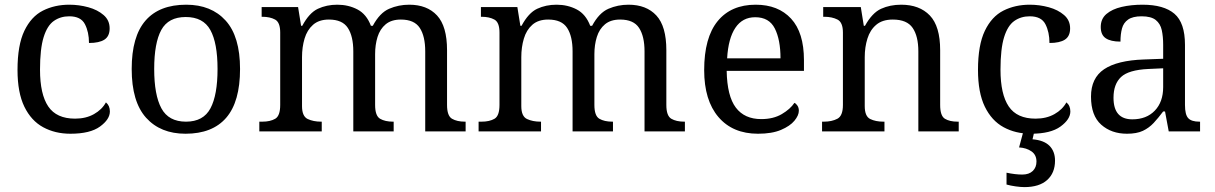

<svg xmlns="http://www.w3.org/2000/svg" viewBox="-20 -553 5112 808"><path d="M276.4 9.8Q211.9 9.8 161.6 -17.6Q111.3 -44.9 82.5 -104Q53.7 -163.1 53.7 -258.8Q53.7 -363.3 82.5 -423.3Q111.3 -483.4 160.6 -508.3Q210 -533.2 271.5 -533.2Q312.5 -533.2 351.6 -522.5Q390.6 -511.7 416 -489.7Q441.4 -467.8 441.4 -433.6Q441.4 -400.4 419.4 -386.2Q397.5 -372.1 354.5 -372.1Q354.5 -418 337.4 -451.2Q320.3 -484.4 271.5 -484.4Q234.4 -484.4 206.5 -464.8Q178.7 -445.3 163.6 -396.5Q148.4 -347.7 148.4 -259.8Q148.4 -156.2 183.1 -105Q217.8 -53.7 295.9 -53.7Q341.8 -53.7 375.5 -72.8Q409.2 -91.8 425.8 -122.1Q442.4 -108.4 442.4 -84Q442.4 -50.8 400.9 -20.5Q359.4 9.8 276.4 9.8Z M760.7 9.8Q655.3 9.8 594.7 -57.6Q534.2 -125 534.2 -262.7Q534.2 -399.4 592.3 -466.3Q650.4 -533.2 763.7 -533.2Q869.1 -533.2 929.7 -466.3Q990.2 -399.4 990.2 -262.7Q990.2 -125 932.1 -57.6Q874 9.8 760.7 9.8ZM762.7 -41Q835.9 -41 865.7 -97.2Q895.5 -153.3 895.5 -262.7Q895.5 -372.1 865.2 -426.8Q835 -481.4 761.7 -481.4Q688.5 -481.4 658.7 -426.8Q628.9 -372.1 628.9 -262.7Q628.9 -153.3 659.2 -97.2Q689.5 -41 762.7 -41Z M1071.3 0V-41H1084Q1117.2 -41 1138.2 -53.2Q1159.2 -65.4 1159.2 -111.3V-416Q1159.2 -459 1137.7 -470.7Q1116.2 -482.4 1084 -482.4H1081.1V-523.4H1234.4L1247.1 -444.3H1252Q1281.2 -499 1317.9 -516.1Q1354.5 -533.2 1399.4 -533.2Q1446.3 -533.2 1484.4 -513.2Q1522.5 -493.2 1541 -444.3H1548.8Q1578.1 -499 1617.7 -516.1Q1657.2 -533.2 1702.1 -533.2Q1777.3 -533.2 1819.3 -487.8Q1861.3 -442.4 1861.3 -341.8V-111.3Q1861.3 -65.4 1882.3 -53.2Q1903.3 -41 1936.5 -41H1939.5V0H1769.5V-336.9Q1769.5 -400.4 1746.6 -435.5Q1723.6 -470.7 1667 -470.7Q1627 -470.7 1603 -450.7Q1579.1 -430.7 1568.8 -397.5Q1558.6 -364.3 1558.6 -325.2V-111.3Q1558.6 -65.4 1579.6 -53.2Q1600.6 -41 1633.8 -41H1636.7V0H1466.8V-336.9Q1466.8 -400.4 1443.8 -435.5Q1420.9 -470.7 1364.3 -470.7Q1322.3 -470.7 1297.4 -448.7Q1272.5 -426.8 1261.7 -390.6Q1251 -354.5 1251 -312.5V-106.4Q1251 -63.5 1274.9 -52.2Q1298.8 -41 1331.1 -41H1334V0Z M1994.1 0V-41H2006.8Q2040 -41 2061 -53.2Q2082 -65.4 2082 -111.3V-416Q2082 -459 2060.5 -470.7Q2039.1 -482.4 2006.8 -482.4H2003.9V-523.4H2157.2L2169.9 -444.3H2174.8Q2204.1 -499 2240.7 -516.1Q2277.3 -533.2 2322.3 -533.2Q2369.1 -533.2 2407.2 -513.2Q2445.3 -493.2 2463.9 -444.3H2471.7Q2501 -499 2540.5 -516.1Q2580.1 -533.2 2625 -533.2Q2700.2 -533.2 2742.2 -487.8Q2784.2 -442.4 2784.2 -341.8V-111.3Q2784.2 -65.4 2805.2 -53.2Q2826.2 -41 2859.4 -41H2862.3V0H2692.4V-336.9Q2692.4 -400.4 2669.4 -435.5Q2646.5 -470.7 2589.8 -470.7Q2549.8 -470.7 2525.9 -450.7Q2502 -430.7 2491.7 -397.5Q2481.4 -364.3 2481.4 -325.2V-111.3Q2481.4 -65.4 2502.4 -53.2Q2523.4 -41 2556.6 -41H2559.6V0H2389.6V-336.9Q2389.6 -400.4 2366.7 -435.5Q2343.8 -470.7 2287.1 -470.7Q2245.1 -470.7 2220.2 -448.7Q2195.3 -426.8 2184.6 -390.6Q2173.8 -354.5 2173.8 -312.5V-106.4Q2173.8 -63.5 2197.8 -52.2Q2221.7 -41 2253.9 -41H2256.8V0Z M3169.9 9.8Q3063.5 9.8 3003.4 -60.5Q2943.4 -130.9 2943.4 -257.8Q2943.4 -394.5 3000 -463.9Q3056.6 -533.2 3160.2 -533.2Q3254.9 -533.2 3309.1 -474.6Q3363.3 -416 3363.3 -299.8V-254.9H3038.1Q3040 -148.4 3076.7 -100.1Q3113.3 -51.8 3183.6 -51.8Q3234.4 -51.8 3270 -72.8Q3305.7 -93.8 3323.2 -120.1Q3330.1 -117.2 3335.9 -108.4Q3341.8 -99.6 3341.8 -86.9Q3341.8 -67.4 3323.2 -44.9Q3304.7 -22.5 3266.6 -6.3Q3228.5 9.8 3169.9 9.8ZM3264.6 -307.6Q3264.6 -385.7 3240.7 -433.1Q3216.8 -480.5 3158.2 -480.5Q3104.5 -480.5 3074.7 -436Q3044.9 -391.6 3040 -307.6Z M3439.5 0V-41H3447.3Q3480.5 -41 3503.9 -53.2Q3527.3 -65.4 3527.3 -111.3V-416Q3527.3 -459 3504.4 -470.7Q3481.4 -482.4 3449.2 -482.4H3444.3V-523.4H3602.5L3615.2 -444.3H3620.1Q3650.4 -499 3688 -516.1Q3725.6 -533.2 3772.5 -533.2Q3849.6 -533.2 3893.1 -487.8Q3936.5 -442.4 3936.5 -341.8V-111.3Q3936.5 -65.4 3956.5 -53.2Q3976.6 -41 4009.8 -41H4014.6V0H3844.7V-336.9Q3844.7 -400.4 3820.8 -435.5Q3796.9 -470.7 3737.3 -470.7Q3693.4 -470.7 3667.5 -448.7Q3641.6 -426.8 3630.4 -390.6Q3619.1 -354.5 3619.1 -312.5V-106.4Q3619.1 -63.5 3642.1 -52.2Q3665 -41 3697.3 -41H3702.1V0Z M4318.4 9.8Q4253.9 9.8 4203.6 -17.6Q4153.3 -44.9 4124.5 -104Q4095.7 -163.1 4095.7 -258.8Q4095.7 -363.3 4124.5 -423.3Q4153.3 -483.4 4202.6 -508.3Q4252 -533.2 4313.5 -533.2Q4354.5 -533.2 4393.6 -522.5Q4432.6 -511.7 4458 -489.7Q4483.4 -467.8 4483.4 -433.6Q4483.4 -400.4 4461.4 -386.2Q4439.5 -372.1 4396.5 -372.1Q4396.5 -418 4379.4 -451.2Q4362.3 -484.4 4313.5 -484.4Q4276.4 -484.4 4248.5 -464.8Q4220.7 -445.3 4205.6 -396.5Q4190.4 -347.7 4190.4 -259.8Q4190.4 -156.2 4225.1 -105Q4259.8 -53.7 4337.9 -53.7Q4383.8 -53.7 4417.5 -72.8Q4451.2 -91.8 4467.8 -122.1Q4484.4 -108.4 4484.4 -84Q4484.4 -50.8 4442.9 -20.5Q4401.4 9.8 4318.4 9.8ZM4291 234.4Q4275.4 234.4 4254.4 231.4Q4233.4 228.5 4215.8 223.6V173.8Q4252.9 181.6 4282.2 181.6Q4310.5 181.6 4326.2 166.5Q4341.8 151.4 4341.8 127Q4341.8 98.6 4320.8 84Q4299.8 69.3 4268.6 67.4L4289.1 -8.8H4335L4325.2 33.2Q4373 37.1 4396.5 60.5Q4419.9 84 4419.9 123Q4419.9 174.8 4386.7 204.6Q4353.5 234.4 4291 234.4Z M4722.7 9.8Q4657.2 9.8 4614.3 -28.3Q4571.3 -66.4 4571.3 -146.5Q4571.3 -224.6 4626.5 -261.7Q4681.6 -298.8 4793.9 -302.7L4875 -305.7V-364.3Q4875 -399.4 4869.1 -426.3Q4863.3 -453.1 4843.8 -468.8Q4824.2 -484.4 4784.2 -484.4Q4747.1 -484.4 4727.5 -470.7Q4708 -457 4701.7 -433.1Q4695.3 -409.2 4695.3 -377.9Q4654.3 -377.9 4633.3 -392.1Q4612.3 -406.2 4612.3 -439.5Q4612.3 -473.6 4636.2 -494.1Q4660.2 -514.6 4700.2 -523.9Q4740.2 -533.2 4788.1 -533.2Q4877.9 -533.2 4922.4 -495.1Q4966.8 -457 4966.8 -364.3V-111.3Q4966.8 -70.3 4980.5 -55.7Q4994.1 -41 5027.3 -41H5030.3V0H4898.4L4882.8 -84H4875Q4854.5 -56.6 4835 -35.6Q4815.4 -14.6 4789.6 -2.4Q4763.7 9.8 4722.7 9.8ZM4745.1 -50.8Q4804.7 -50.8 4839.8 -87.4Q4875 -124 4875 -186.5V-265.6L4812.5 -262.7Q4729.5 -258.8 4697.8 -229Q4666 -199.2 4666 -141.6Q4666 -50.8 4745.1 -50.8Z"/></svg>

Font: Noto Serif Todhri
Style: Regular
Weight: 400
Designer: Mikhail Merkuryev
Version: Version 1.000; ttfautohint (v1.8.4.7-5d5b)